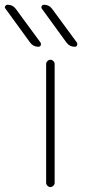

<svg xmlns="http://www.w3.org/2000/svg" viewBox="-59 -794 358 794"><path d="M131.8 -38.1V-529.3Q131.8 -536.1 137.2 -541.5Q142.6 -546.9 149.4 -546.9Q156.2 -546.9 161.6 -541.5Q167 -536.1 167 -529.3V-38.1Q167 -31.2 161.6 -25.9Q156.2 -20.5 149.4 -20.5Q142.6 -20.5 137.2 -25.9Q131.8 -31.2 131.8 -38.1ZM250 -600.6Q228.5 -600.6 215.8 -618.2L114.3 -757.8Q110.4 -762.7 113.3 -768.6Q116.2 -774.4 123 -774.4Q143.6 -774.4 156.2 -757.8L258.8 -618.2Q260.7 -615.2 260.7 -611.3Q260.7 -609.4 259.8 -606.4Q256.8 -600.6 250 -600.6ZM99.6 -600.6Q78.1 -600.6 65.4 -618.2L-36.1 -757.8Q-39.1 -760.7 -39.1 -763.7Q-39.1 -765.6 -37.1 -768.6Q-34.2 -774.4 -27.3 -774.4Q-6.8 -774.4 5.9 -757.8L108.4 -618.2Q110.4 -615.2 110.4 -611.3Q110.4 -609.4 109.4 -606.4Q106.4 -600.6 99.6 -600.6Z"/></svg>

Font: Gen Jyuu Gothic ExtraLight
Style: Regular
Weight: 100
Designer: [Source Han Sans]
Ryoko NISHIZUKA  (kana & ideographs); Paul D. Hunt (Latin, Greek & Cyrillic); Wenlong ZHANG  (bopomofo
Version: Version 1.002.20150607